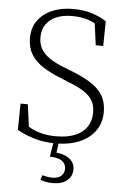

<svg xmlns="http://www.w3.org/2000/svg" viewBox="-60 -733 663 998"><g transform="rotate(5 271.0 -233.5)"><path d="M250 15Q185 15 132.5 -2Q80 -19 49 -38L51 -175H89L108 -35L72 -44V-80Q98 -61 125 -48Q152 -35 182.5 -28.5Q213 -22 249 -22Q309 -22 349.5 -39Q390 -56 410.5 -87.5Q431 -119 431 -161Q431 -197 417 -222.5Q403 -248 370.5 -269Q338 -290 283 -311L247 -326Q193 -347 153 -373Q113 -399 91.5 -434.5Q70 -470 70 -518Q70 -573 97.5 -611Q125 -649 172.5 -669Q220 -689 280 -689Q339 -689 381 -675Q423 -661 455 -640L453 -511H414L396 -645L429 -636V-605Q397 -629 361 -640.5Q325 -652 279 -652Q231 -652 196 -637Q161 -622 142.5 -594Q124 -566 124 -527Q124 -492 139.5 -466Q155 -440 185 -420Q215 -400 261 -382L297 -368Q362 -343 403.5 -316Q445 -289 465.5 -254Q486 -219 486 -169Q486 -114 457.5 -72.5Q429 -31 376 -8Q323 15 250 15ZM227 86 241 -1H268L257 80L246 62Q280 63 304 73Q328 83 341.5 100.5Q355 118 355 142Q355 177 328.5 199.5Q302 222 253 222Q232 222 216 218.5Q200 215 188 211L196 186Q208 189 221.5 191.5Q235 194 249 194Q280 194 295.5 179.5Q311 165 311 142Q311 118 292.5 103Q274 88 227 86Z"/></g></svg>

Font: Source Serif 4 Light
Style: Regular
Weight: 300
Designer: Frank Grießhammer
Foundry: Adobe Systems Incorporated
Version: Version 4.004;hotconv 1.0.116;makeotfexe 2.5.65601